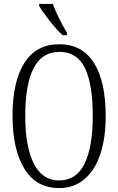

<svg xmlns="http://www.w3.org/2000/svg" viewBox="-20 -951 605 981"><path d="M44 -359Q44 -534 104.5 -629.5Q165 -725 283 -725Q399 -725 459.5 -630.5Q520 -536 520 -358Q520 -245 492 -162Q464 -79 410.5 -34.5Q357 10 282 10Q165 10 104.5 -89Q44 -188 44 -359ZM454 -358Q454 -520 414 -603Q374 -686 283 -686Q109 -686 109 -358Q109 -203 152.5 -116Q196 -29 282 -29Q370 -29 412 -114.5Q454 -200 454 -358ZM180 -921V-931H250Q261 -899 282 -857Q303 -815 322 -784V-771H300Q271 -797 233 -845.5Q195 -894 180 -921Z"/></svg>

Font: Noto Serif CondLight
Style: Regular
Weight: 300
Width: 3
Designer: Monotype Design Team
Foundry: Monotype Imaging Inc.
Version: Version 1.001